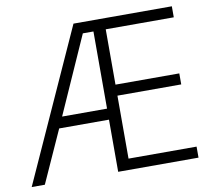

<svg xmlns="http://www.w3.org/2000/svg" viewBox="-80 -803 981 892"><g transform="rotate(-10 410.5 -357.0)"><path d="M786 0H407V-246H172L61 0H-1L322 -714H786V-662H465V-401H766V-349H465V-52H786ZM195 -298H407V-662H357Z"/></g></svg>

Font: Noto Sans Bengali UI Light
Style: Regular
Weight: 300
Designer: Jelle Bosma - Monotype Design Team
Foundry: Monotype Imaging Inc.
Version: Version 2.003; ttfautohint (v1.8.4.7-5d5b)